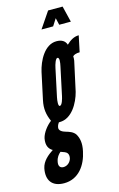

<svg xmlns="http://www.w3.org/2000/svg" viewBox="-193 -783 643 1036"><g transform="rotate(-15 129.0 -265.5)"><path d="M188 -727 127 -637H192L217 -676L226 -637H291L269 -727ZM254 -429C255 -435 256 -449 255 -453C261 -460 275 -465 294 -465L313 -555C286 -555 264 -541 243 -521C236 -543 218 -555 188 -555C121 -555 81 -474 68 -416L36 -267C26 -221 32 -186 49 -148C24 -129 -2 -96 -9 -66C-17 -25 -2 -4 18 7H17C-12 26 -44 52 -52 90C-65 154 -37 196 31 196C113 196 158 129 173 56C183 11 176 -18 163 -40C151 -58 130 -65 109 -71C95 -75 72 -85 77 -105C79 -115 84 -124 88 -129H93C161 -129 203 -206 218 -264ZM141 -262C138 -248 129 -213 116 -213C106 -213 109 -243 113 -262L146 -417C150 -437 160 -467 170 -467C183 -467 179 -439 174 -417ZM77 35C89 40 100 50 95 74C90 94 72 111 50 111C28 111 22 94 27 73C31 52 43 37 55 27Z"/></g></svg>

Font: League Gothic Condensed Italic
Style: Regular
Weight: 400
Width: 3
Designer: Tyler Finck
Foundry: The League of Moveable Type
Version: Version 1.001;PS 001.001;hotconv 1.0.56;makeotf.lib2.0.21325